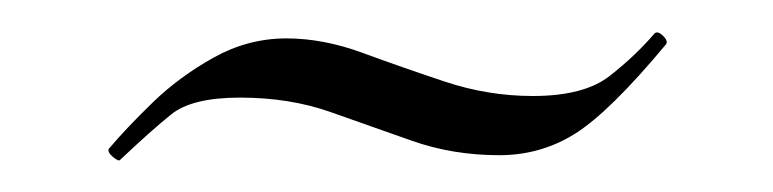

<svg xmlns="http://www.w3.org/2000/svg" viewBox="-20 -254 483 120"><path d="M55 -154Q54 -153 50.5 -156Q47 -159 48 -161Q59 -174 75.5 -190Q92 -206 113.5 -218Q135 -230 159 -230Q182 -230 206.5 -221Q231 -212 258 -203Q285 -194 313 -194Q345 -194 361 -206.5Q377 -219 389 -233Q391 -235 394.5 -231.5Q398 -228 396 -226Q361 -184 339.5 -170.5Q318 -157 292 -157Q263 -157 237.5 -166Q212 -175 186.5 -184Q161 -193 130 -193Q100 -193 87 -182.5Q74 -172 55 -154Z"/></svg>

Font: Cormorant Light Light
Style: Italic
Weight: 300
Italic angle: -10°
Version: Version 4.000